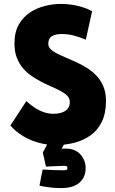

<svg xmlns="http://www.w3.org/2000/svg" viewBox="-20 -730 586 982"><path d="M312 0H226L199 50L215 122Q225 121 245.5 120.5Q266 120 285 119Q304 118 308 118Q317 118 321 120.5Q325 123 325 130Q325 134 323 136.5Q321 139 317.5 140Q314 141 307 141Q282 141 257 140Q232 139 215.5 138Q199 137 198 137L182 219Q187 221 203.5 224Q220 227 243.5 229.5Q267 232 292 232Q354 232 386 204.5Q418 177 418 129Q418 90 391.5 60Q365 30 316 30Q313 30 306.5 30Q300 30 295 31ZM419 -527 451 -673Q427 -686 400 -694Q373 -702 346 -706Q319 -710 291 -710Q253 -710 211.5 -700Q170 -690 134.5 -667Q99 -644 76.5 -605Q54 -566 54 -508Q54 -466 66 -435Q78 -404 98 -380.5Q118 -357 143.5 -340Q169 -323 195.5 -309.5Q222 -296 247.5 -285Q273 -274 293 -263Q313 -252 325 -239Q337 -226 337 -209Q337 -193 331 -181.5Q325 -170 313.5 -162.5Q302 -155 286.5 -151.5Q271 -148 252 -148Q227 -148 202 -157Q177 -166 155 -181Q133 -196 115 -213L33 -88Q62 -55 99.5 -33Q137 -11 179.5 0.5Q222 12 265 12Q315 12 361 0Q407 -12 443.5 -38Q480 -64 501 -107.5Q522 -151 522 -214Q522 -255 509.5 -286Q497 -317 476 -340Q455 -363 428.5 -380Q402 -397 374.5 -410Q347 -423 320.5 -434Q294 -445 273 -455.5Q252 -466 239.5 -478Q227 -490 227 -506Q227 -520 232 -530Q237 -540 246.5 -545.5Q256 -551 269 -553.5Q282 -556 298 -556Q320 -556 340.5 -552Q361 -548 380.5 -541.5Q400 -535 419 -527Z"/></svg>

Font: Advent Pro Black
Style: Regular
Weight: 900
Version: Version 3.000